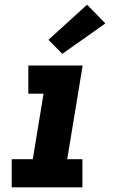

<svg xmlns="http://www.w3.org/2000/svg" viewBox="-20 -800 490 820"><path d="M30 0V-120H120L166 -400H101V-520H333L267 -120H332V0ZM246 -570 187 -630 352 -780 430 -700Z"/></svg>

Font: Iosevka Etoile Heavy Oblique
Style: Regular
Weight: 900
Italic angle: -9°
Designer: Belleve Invis
Foundry: Belleve Invis
Version: Version 15.5.2; ttfautohint (v1.8.4)